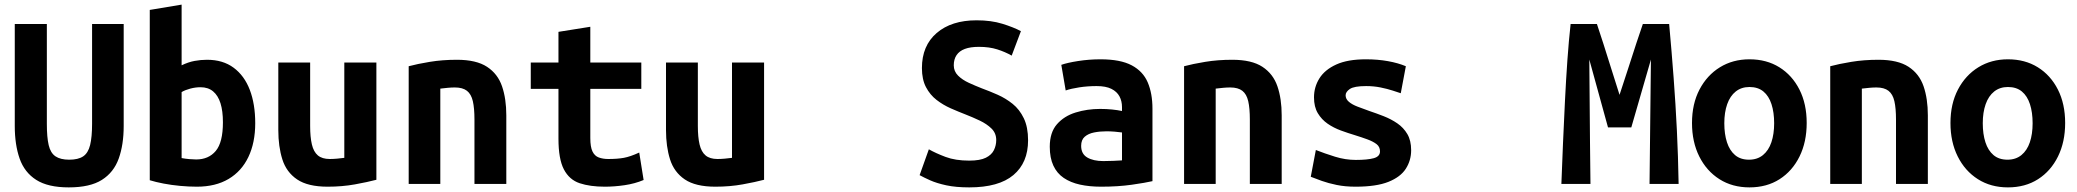

<svg xmlns="http://www.w3.org/2000/svg" viewBox="-20 -797 9000 832"><path d="M278 15Q188 15 137 -17.5Q86 -50 65 -110Q44 -170 44 -251V-693H183V-260Q183 -202 191 -168Q199 -134 220.5 -119.5Q242 -105 280 -105Q319 -105 340.5 -119.5Q362 -134 370.5 -168.5Q379 -203 379 -261V-693H516V-251Q516 -170 494.5 -110Q473 -50 421.5 -17.5Q370 15 278 15Z M833 12Q798 12 760.5 8.5Q723 5 689 -1.5Q655 -8 629 -16V-754L767 -777V-514Q796 -528 823 -533Q850 -538 877 -538Q946 -538 992.5 -503.5Q1039 -469 1062.5 -407.5Q1086 -346 1086 -263Q1086 -179 1056.5 -117Q1027 -55 970.5 -21.5Q914 12 833 12ZM830 -106Q884 -106 915 -143Q946 -180 946 -267Q946 -316 935.5 -349.5Q925 -383 903.5 -401Q882 -419 849 -419Q827 -419 804.5 -413Q782 -407 767 -398V-112Q783 -109 800.5 -107.5Q818 -106 830 -106Z M1400 12Q1314 12 1267.5 -19.5Q1221 -51 1203.5 -106.5Q1186 -162 1186 -233V-526H1324V-251Q1324 -203 1331.5 -171Q1339 -139 1357.5 -123.5Q1376 -108 1409 -108Q1423 -108 1440.5 -109.5Q1458 -111 1472 -113V-526H1611V-18Q1573 -8 1518 2Q1463 12 1400 12Z M1751 0V-510Q1788 -520 1842.5 -529Q1897 -538 1960 -538Q2044 -538 2090.5 -507.5Q2137 -477 2155.5 -423Q2174 -369 2174 -297V0H2036V-279Q2036 -328 2029 -358.5Q2022 -389 2003.5 -403.5Q1985 -418 1951 -418Q1936 -418 1920.5 -416.5Q1905 -415 1888 -413V0Z M2601 12Q2537 12 2492 -3Q2447 -18 2423.5 -63Q2400 -108 2400 -196V-412H2280V-526H2400V-659L2538 -681V-526H2759V-412H2538V-199Q2538 -160 2547.5 -140.5Q2557 -121 2575 -114.5Q2593 -108 2616 -108Q2655 -108 2683 -113Q2711 -118 2750 -136L2769 -17Q2731 -1 2686.5 5.5Q2642 12 2601 12Z M3080 12Q2994 12 2947.5 -19.5Q2901 -51 2883.5 -106.5Q2866 -162 2866 -233V-526H3004V-251Q3004 -203 3011.5 -171Q3019 -139 3037.5 -123.5Q3056 -108 3089 -108Q3103 -108 3120.5 -109.5Q3138 -111 3152 -113V-526H3291V-18Q3253 -8 3198 2Q3143 12 3080 12Z M4180 15Q4122 15 4080.5 6Q4039 -3 4011 -15.5Q3983 -28 3965 -38L4005 -150Q4035 -133 4077.5 -117Q4120 -101 4180 -101Q4227 -101 4252 -113.5Q4277 -126 4287 -146.5Q4297 -167 4297 -190Q4297 -220 4276.5 -240Q4256 -260 4225.5 -274.5Q4195 -289 4164 -301Q4133 -313 4100 -327.5Q4067 -342 4038.5 -364Q4010 -386 3992.5 -419.5Q3975 -453 3975 -502Q3975 -599 4039 -654Q4103 -709 4212 -709Q4275 -709 4323.5 -694Q4372 -679 4404 -662L4364 -556Q4336 -572 4301.5 -583Q4267 -594 4222 -594Q4185 -594 4161 -585Q4137 -576 4125 -558Q4113 -540 4113 -514Q4113 -488 4131.5 -469.5Q4150 -451 4178.5 -438Q4207 -425 4235 -414Q4268 -402 4303 -386.5Q4338 -371 4368 -347Q4398 -323 4416.5 -284.5Q4435 -246 4435 -189Q4435 -92 4371.5 -38.5Q4308 15 4180 15Z M4751 12Q4701 12 4660 3Q4619 -6 4589.5 -26Q4560 -46 4544.5 -79.5Q4529 -113 4529 -161Q4529 -223 4560 -258.5Q4591 -294 4641 -309.5Q4691 -325 4747 -325Q4775 -325 4799 -322.5Q4823 -320 4842 -316V-333Q4842 -359 4831 -379.5Q4820 -400 4796 -412Q4772 -424 4732 -424Q4693 -424 4657 -418.5Q4621 -413 4598 -405L4579 -516Q4604 -525 4651.5 -532.5Q4699 -540 4749 -540Q4835 -540 4884 -514Q4933 -488 4953.5 -440Q4974 -392 4974 -326V-12Q4944 -5 4884.5 3.5Q4825 12 4751 12ZM4761 -99Q4783 -99 4804.5 -100Q4826 -101 4842 -102V-223Q4829 -225 4810 -226.5Q4791 -228 4775 -228Q4746 -228 4721 -223Q4696 -218 4680.5 -204.5Q4665 -191 4665 -165Q4665 -130 4691.5 -114.5Q4718 -99 4761 -99Z M5111 0V-510Q5148 -520 5202.5 -529Q5257 -538 5320 -538Q5404 -538 5450.5 -507.5Q5497 -477 5515.5 -423Q5534 -369 5534 -297V0H5396V-279Q5396 -328 5389 -358.5Q5382 -389 5363.5 -403.5Q5345 -418 5311 -418Q5296 -418 5280.5 -416.5Q5265 -415 5248 -413V0Z M5854 12Q5809 12 5772.5 4.5Q5736 -3 5708 -13Q5680 -23 5660 -31L5682 -147Q5720 -132 5765 -118Q5810 -104 5855 -104Q5906 -104 5933 -111.5Q5960 -119 5960 -141Q5960 -161 5945 -172.5Q5930 -184 5905.5 -193Q5881 -202 5852 -211Q5822 -220 5790.5 -231.5Q5759 -243 5733 -261Q5707 -279 5690.5 -306.5Q5674 -334 5674 -375Q5674 -420 5697.5 -457.5Q5721 -495 5770.5 -517.5Q5820 -540 5899 -540Q5950 -540 5994.5 -532Q6039 -524 6072 -510L6050 -393Q6038 -397 6015 -404.5Q5992 -412 5962.5 -418Q5933 -424 5900 -424Q5848 -424 5829.5 -411.5Q5811 -399 5811 -384Q5811 -368 5825 -356Q5839 -344 5862.5 -335Q5886 -326 5914 -316Q5944 -306 5976 -293.5Q6008 -281 6035 -262.5Q6062 -244 6078.5 -216Q6095 -188 6095 -146Q6095 -102 6072 -66Q6049 -30 5996.5 -9Q5944 12 5854 12Z M6746 0Q6749 -85 6753 -176.5Q6757 -268 6761.5 -359.5Q6766 -451 6772 -536Q6778 -621 6786 -693H6900Q6911 -661 6928 -607.5Q6945 -554 6963.5 -495Q6982 -436 6998 -386Q7017 -442 7035.5 -500.5Q7054 -559 7071 -610Q7088 -661 7099 -693H7213Q7224 -572 7232.5 -458.5Q7241 -345 7246.5 -232.5Q7252 -120 7254 0H7128Q7129 -90 7130 -179.5Q7131 -269 7132 -359.5Q7133 -450 7134 -539L7049 -245H6948L6867 -539Q6868 -450 6868.5 -359.5Q6869 -269 6870 -179.5Q6871 -90 6872 0Z M7561 15Q7487 15 7431 -20.5Q7375 -56 7343.5 -119Q7312 -182 7312 -264Q7312 -347 7344.5 -409Q7377 -471 7433 -505.5Q7489 -540 7561 -540Q7635 -540 7690.5 -505.5Q7746 -471 7777.5 -409Q7809 -347 7809 -264Q7809 -182 7778 -119Q7747 -56 7691.5 -20.5Q7636 15 7561 15ZM7559 -105Q7595 -105 7619.5 -125Q7644 -145 7656 -180.5Q7668 -216 7668 -263Q7668 -310 7656.5 -345.5Q7645 -381 7621.5 -400.5Q7598 -420 7561 -420Q7526 -420 7501.5 -400.5Q7477 -381 7464.5 -345.5Q7452 -310 7452 -263Q7452 -216 7463.5 -180.5Q7475 -145 7498.5 -125Q7522 -105 7559 -105Z M7911 0V-510Q7948 -520 8002.5 -529Q8057 -538 8120 -538Q8204 -538 8250.5 -507.5Q8297 -477 8315.5 -423Q8334 -369 8334 -297V0H8196V-279Q8196 -328 8189 -358.5Q8182 -389 8163.5 -403.5Q8145 -418 8111 -418Q8096 -418 8080.5 -416.5Q8065 -415 8048 -413V0Z M8681 15Q8607 15 8551 -20.5Q8495 -56 8463.5 -119Q8432 -182 8432 -264Q8432 -347 8464.5 -409Q8497 -471 8553 -505.5Q8609 -540 8681 -540Q8755 -540 8810.5 -505.5Q8866 -471 8897.5 -409Q8929 -347 8929 -264Q8929 -182 8898 -119Q8867 -56 8811.5 -20.5Q8756 15 8681 15ZM8679 -105Q8715 -105 8739.5 -125Q8764 -145 8776 -180.5Q8788 -216 8788 -263Q8788 -310 8776.5 -345.5Q8765 -381 8741.5 -400.5Q8718 -420 8681 -420Q8646 -420 8621.5 -400.5Q8597 -381 8584.5 -345.5Q8572 -310 8572 -263Q8572 -216 8583.5 -180.5Q8595 -145 8618.5 -125Q8642 -105 8679 -105Z"/></svg>

Font: Ubuntu Sans Mono
Style: Bold
Weight: 700
Monospace: yes
Designer: Dalton Maag Ltd
Foundry: Dalton Maag Ltd
Version: Version 1.006